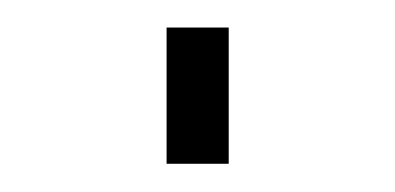

<svg xmlns="http://www.w3.org/2000/svg" viewBox="-20 -116 280 136"><path d="M98 0H142V-96.5H98Z"/></svg>

Font: HK Grotesk ExtraLight
Style: Regular
Weight: 200
Designer: Alfredo Marco Pradil
Foundry: Hanken Design Co.
Version: Version 3.001;FEAKit 1.0